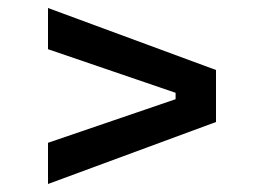

<svg xmlns="http://www.w3.org/2000/svg" viewBox="-20 -590 660 480"><path d="M100 -130V-233L419 -342V-358L100 -467V-570L520 -415V-285Z"/></svg>

Font: Space Grotesk Light Medium
Style: Regular
Weight: 500
Version: Version 2.000